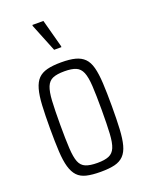

<svg xmlns="http://www.w3.org/2000/svg" viewBox="-139 -790 661 867"><g transform="rotate(-20 191.5 -356.5)"><path d="M192 8Q151 8 124 1.5Q97 -5 81 -22Q65 -39 56.5 -68.5Q48 -98 45.5 -143.5Q43 -189 43 -254Q43 -319 45.5 -365Q48 -411 56.5 -441Q65 -471 81 -487.5Q97 -504 124 -511Q151 -518 192 -518Q233 -518 259.5 -511Q286 -504 302.5 -487.5Q319 -471 327 -441Q335 -411 337.5 -365Q340 -319 340 -254Q340 -189 337.5 -143.5Q335 -98 327 -68.5Q319 -39 302.5 -22Q286 -5 259.5 1.5Q233 8 192 8ZM192 -35Q227 -35 247 -43.5Q267 -52 276.5 -74.5Q286 -97 288.5 -140.5Q291 -184 291 -254Q291 -325 288.5 -368.5Q286 -412 276.5 -435Q267 -458 247 -466.5Q227 -475 192 -475Q156 -475 136 -466.5Q116 -458 106.5 -435Q97 -412 94.5 -368.5Q92 -325 92 -254Q92 -184 94.5 -140.5Q97 -97 106 -74.5Q115 -52 135.5 -43.5Q156 -35 192 -35ZM182 -582 128 -716V-721H181L217 -587V-582Z"/></g></svg>

Font: Saira ExtraCondensed Light
Style: Regular
Weight: 300
Width: 2
Designer: Hector Gatti with collaboration of the Omnibus-Type team
Foundry: Omnibus-Type
Version: Version 1.101